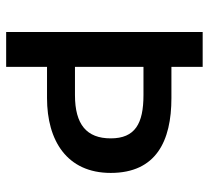

<svg xmlns="http://www.w3.org/2000/svg" viewBox="-48 -646 694 639"><g transform="rotate(90 299.5 -327.0)"><path d="M87 0H203V-136H307C448 -136 556 -202 556 -348C556 -499 450 -550 307 -550H203V-654H87ZM203 -229V-457H297C392 -457 441 -429 441 -348C441 -268 395 -229 297 -229Z"/></g></svg>

Font: Source Code Pro Semibold
Style: Regular
Weight: 600
Monospace: yes
Designer: Paul D. Hunt
Foundry: Adobe Systems Incorporated
Version: Version 1.017;PS 1.000;hotconv 1.0.70;makeotf.lib2.5.5900